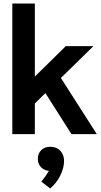

<svg xmlns="http://www.w3.org/2000/svg" viewBox="-20 -762 573 1091"><path d="M50 0ZM386 0 238 -233 178 -174V0H50V-742H178V-327L354 -500H511L326 -319L530 0ZM344 153Q344 192 322.5 235.5Q301 279 265 309L215 270Q241 238 258 209Q230 206 212.5 187.5Q195 169 195 141Q195 110 214.5 91Q234 72 265 72Q301 72 322.5 94.5Q344 117 344 153Z"/></svg>

Font: Sarabun
Style: Bold
Weight: 700
Designer: Suppakit Chalermlarp | Katatrad Co.,Ltd.
Foundry: Cadson Demak Co.,Ltd.
Version: Version 1.000; ttfautohint (v1.6)